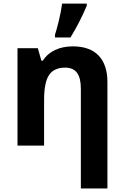

<svg xmlns="http://www.w3.org/2000/svg" viewBox="-20 -816 697 1076"><path d="M288.1 -606H375C410.6 -664.1 440.9 -723.6 466.3 -784.2V-795.9H328.1C324.7 -768.6 318.4 -736.8 310.1 -701.2C301.3 -665.5 293.9 -638.7 288.1 -621.1ZM582 -356C582 -485.4 515.1 -556.2 388.2 -556.2C314 -556.2 253.4 -528.8 220.2 -476.1H211.9L191.9 -545.9H78.1V0H227.1V-256.8C227.1 -321.3 236.3 -367.7 254.9 -395.5C273.4 -423.3 303.7 -437 345.2 -437C406.2 -437 433.1 -397.5 433.1 -318.8V240.2H582Z"/></svg>

Font: Noto Reveo Sans
Style: Bold
Weight: 700
Designer: Monotype Design team
Foundry: Monotype Imaging Inc.
Version: Version 1.04